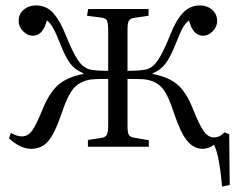

<svg xmlns="http://www.w3.org/2000/svg" viewBox="-20 -541 869 708"><path d="M798.8 147Q788.6 28.8 769 -6.8Q748 7.8 728 7.8Q694.8 7.8 670.7 -21Q646.5 -49.8 622.1 -122.1Q601.6 -188 579.6 -214.8Q557.6 -241.7 516.1 -248Q502.9 -250 450.2 -250V-76.2Q450.2 -52.7 455.1 -43.9Q460 -35.2 475.1 -33.2L528.8 -23.9V0H304.2V-24.9L353 -32.2Q368.7 -34.7 373.8 -43.7Q378.9 -52.7 378.9 -79.1V-250Q330.1 -250 315.9 -248Q273.4 -241.7 250.7 -214.1Q228 -186.5 207 -122.1Q181.2 -46.9 157 -19.5Q132.8 7.8 95.2 7.8Q55.2 7.8 13.2 -30.8L20 -50.8Q42.5 -38.1 61 -38.1Q83 -38.1 98.4 -59.1Q113.8 -80.1 139.2 -143.1Q164.1 -202.1 196.8 -229.7Q229.5 -257.3 287.1 -268.1V-271Q256.3 -283.7 238.8 -306.9Q221.2 -330.1 201.2 -381.8Q185.5 -421.4 175.5 -438.7Q165.5 -456.1 152.8 -465.8Q138.2 -409.2 101.1 -409.2Q81.5 -409.2 65.2 -425.8Q48.8 -442.4 48.8 -463.9Q48.8 -489.3 67.4 -505.1Q85.9 -521 112.8 -521Q151.4 -521 176.8 -492.2Q202.1 -463.4 223.1 -410.2Q248.5 -347.2 267.1 -319.6Q285.6 -292 310.1 -285.2Q330.1 -279.8 378.9 -279.8V-430.2Q378.9 -456.1 374.3 -465.1Q369.6 -474.1 354 -476.1L300.8 -482.9L305.2 -507.8H527.8V-482.9L475.1 -475.1Q460 -473.1 455.1 -464.4Q450.2 -455.6 450.2 -431.2V-279.8Q496.6 -279.8 520 -285.2Q543.9 -291.5 562.7 -319.6Q581.5 -347.7 606.9 -410.2Q627.4 -464.4 653.8 -492.7Q680.2 -521 716.8 -521Q743.7 -521 762 -505.1Q780.3 -489.3 780.8 -463.9Q780.8 -442.4 764.6 -425.8Q748.5 -409.2 729 -409.2Q691.4 -409.2 676.8 -465.8Q663.6 -455.6 653.6 -437.7Q643.6 -419.9 628.9 -381.8Q608.9 -331.1 590.3 -306.4Q571.8 -281.7 543 -271V-268.1Q600.6 -257.3 633.3 -230Q666 -202.6 689.9 -143.1Q713.9 -82 730.7 -58.1Q747.6 -34.2 769 -34.2Q790.5 -34.2 808.1 -53.2L825.2 -45.9L827.1 141.1Z"/></svg>

Font: Literata Light
Style: Regular
Weight: 300
Designer: Latin by Veronika Burian and Jose Scaglione. Greek by Irene Vlachou. Cyrillic by Vera Evstafieva.
Foundry: TypeTogether
Version: Version 3.021